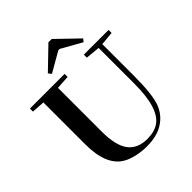

<svg xmlns="http://www.w3.org/2000/svg" viewBox="-237 -1022 1185 1185"><g transform="rotate(-45 355.5 -429.5)"><path d="M259.8 -718.3 244.1 -738.3 382.3 -871.6H411.1L550.8 -736.8L536.1 -718.3L402.3 -793.5H390.6ZM357.9 13.2Q313 13.2 269 3.2Q225.1 -6.8 195.3 -24.9Q97.7 -83 97.7 -265.1V-630.9L12.2 -636.7V-663.1H314.9V-636.7L225.1 -630.9V-248.5Q225.1 -127.9 266.6 -72.8Q308.1 -17.6 392.1 -17.6Q455.6 -17.6 495.1 -45.4Q534.7 -73.2 555.7 -139.6Q576.7 -206.1 576.7 -316.9V-627.9L482.9 -636.7V-663.1H698.7V-636.7L609.4 -628.4V-359.9Q609.4 -188 583.5 -121.1Q564.9 -74.2 530.5 -43.7Q496.1 -13.2 453.4 0Q410.6 13.2 357.9 13.2Z"/></g></svg>

Font: Elstob 18pt SemiBold
Style: Regular
Weight: 600
Designer: Peter S. Baker
Version: Version 1.015